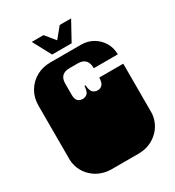

<svg xmlns="http://www.w3.org/2000/svg" viewBox="-209 -1008 1034 1135"><g transform="rotate(-30 308.0 -440.0)"><path d="M218 6Q148 6 97.5 -33.5Q47 -73 33 -135Q32 -140 31 -145.5Q30 -151 29.5 -157.5Q29 -164 29 -170V-171Q29 -178 29 -179.5Q29 -181 29 -186.5Q29 -192 29 -209V-260Q29 -277 29 -281.5Q29 -286 29 -288Q29 -290 29 -296V-297Q29 -304 29 -305.5Q29 -307 29 -312.5Q29 -318 29 -334V-536Q29 -590 54 -632Q79 -674 121.5 -698Q164 -722 218 -722H426Q472 -722 508 -701Q544 -680 565.5 -644Q587 -608 587 -564H423Q423 -636 355 -636H299Q231 -636 231 -569V-492Q231 -439 277 -439Q293 -439 306.5 -450Q320 -461 323 -501H330Q333 -461 347 -450Q361 -439 377 -439Q423 -439 423 -500H587V-334Q587 -318 587 -312.5Q587 -307 587 -305.5Q587 -304 587 -297V-296Q587 -290 587 -288Q587 -286 587 -281.5Q587 -277 587 -260V-209Q587 -193 587 -187.5Q587 -182 587 -180.5Q587 -179 587 -172V-171Q587 -165 586.5 -158Q586 -151 585 -145.5Q584 -140 583 -135Q569 -73 518.5 -33.5Q468 6 398 6ZM250 -757 183 -882H263L318 -815L376 -886H454L383 -757Z"/></g></svg>

Font: Danfo
Style: Regular
Weight: 400
Designer: Seyi Olusanya, David Udoh, Eyiyemi Adegbite, Mirko Velimirović
Version: Version 1.000